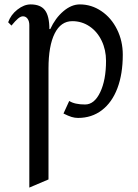

<svg xmlns="http://www.w3.org/2000/svg" viewBox="-20 -525 624 871"><path d="M537 -277Q537 -189 512.5 -124.5Q488 -60 442 -25Q396 10 334 10Q319 10 304.5 5.5Q290 1 268 -10L294 -67Q319 -51 366 -51Q408 -51 434.5 -106.5Q461 -162 461 -249Q461 -299 441 -340.5Q421 -382 386 -405.5Q351 -429 308 -429Q256 -429 228 -373Q200 -317 200 -214V289L113 326V-411Q113 -429 105 -440Q97 -451 84 -451Q74 -451 62 -441Q50 -431 32 -409L17 -424Q29 -458 59 -481.5Q89 -505 119 -505Q164 -505 184 -478.5Q204 -452 204 -393H208Q231 -443 267.5 -474Q304 -505 342 -505Q395 -505 440 -474.5Q485 -444 511 -391.5Q537 -339 537 -277Z"/></svg>

Font: Amita
Style: Regular
Weight: 400
Designer: Eduardo Rodriguez Tunni, Modular Infotech, Brian J. Bonislawsky
Foundry: Eduardo Rodriguez Tunni, Modular Infotech, Brian J. Bonislawsky
Version: Version 1.004